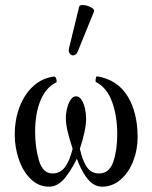

<svg xmlns="http://www.w3.org/2000/svg" viewBox="-20 -718 595 750"><path d="M37.6 -191.9Q37.6 -250.5 56.6 -300.5Q75.7 -350.6 110.6 -382.1Q145.5 -413.6 191.4 -418.9Q195.3 -419.4 198 -414.3Q200.7 -409.2 201.2 -403.1Q201.7 -397 199.7 -396Q160.2 -377.4 138.7 -326.7Q117.2 -275.9 117.2 -202.6Q117.2 -142.1 132.1 -91.3Q147 -40.5 185.1 -40.5Q214.8 -40.5 233.4 -64.7Q252 -88.9 263.7 -136.7Q250 -178.7 243.7 -206.5Q237.3 -234.4 237.3 -256.3Q237.3 -275.4 242.2 -295.4Q247.1 -315.4 256.1 -328.6Q265.1 -341.8 277.3 -341.8Q289.6 -341.8 298.3 -328.4Q307.1 -314.9 311.8 -294.7Q316.4 -274.4 316.4 -254.9Q316.4 -210.9 292 -136.7Q302.7 -88.9 319.8 -64.7Q336.9 -40.5 367.2 -40.5Q407.2 -40.5 422.6 -86.2Q438 -131.8 438 -194.3Q438 -263.7 418 -319.6Q397.9 -375.5 355 -397.5Q353 -398.4 353.3 -404.3Q353.5 -410.2 355.2 -415.3Q356.9 -420.4 359.4 -419.9Q438.5 -406.7 478 -342.8Q517.6 -278.8 517.6 -181.6Q517.6 -132.8 500.2 -88.4Q482.9 -43.9 451.2 -16.4Q419.4 11.2 378.4 11.2Q342.3 11.2 314.5 -29.5Q286.6 -70.3 269 -132.3L289.6 -117.7Q264.6 -62 235.8 -25.4Q207 11.2 171.9 11.2Q130.4 11.2 99.9 -18.8Q69.3 -48.8 53.5 -95.7Q37.6 -142.6 37.6 -191.9ZM249.5 -529.3 289.1 -691.4Q291 -699.7 306.9 -698.2Q322.8 -696.8 336.7 -688.7Q350.6 -680.7 347.2 -672.9L284.2 -518.1Q278.8 -504.4 269 -502.2Q259.3 -500 252.9 -508.3Q246.6 -516.6 249.5 -529.3Z"/></svg>

Font: Junicode Two Beta VF
Style: Regular
Weight: 400
Designer: Peter S. Baker
Foundry: Briery Creek Software
Version: Version 1.031 beta; ttfautohint (v1.8.1.43-b0c9)